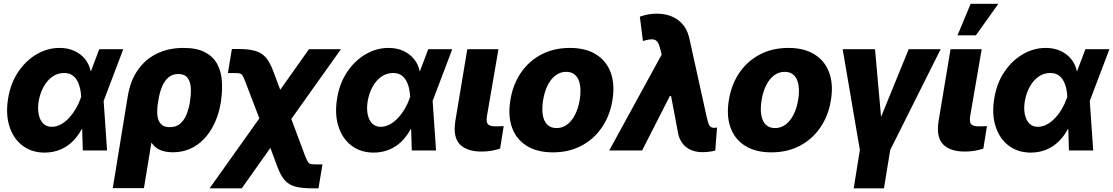

<svg xmlns="http://www.w3.org/2000/svg" viewBox="-20 -811 6000 1035"><path d="M220.7 11.7Q149.9 11.2 100.8 -26.4Q51.8 -64 30.8 -130.1Q9.8 -196.3 23.9 -281.2Q37.1 -362.8 78.4 -423.8Q119.6 -484.9 178 -518.8Q236.3 -552.7 300.8 -552.7Q345.2 -552.7 379.9 -537.1Q414.6 -521.5 437.7 -493.4Q460.9 -465.3 468.8 -427.7L519.5 -431.6L538.6 -269L557.1 0H426.3L418 -284.2Q417 -309.6 411.9 -333.3Q406.7 -356.9 396.2 -376Q385.7 -395 368.7 -406.2Q351.6 -417.5 326.2 -417.5Q290.5 -417.5 262.2 -397.5Q233.9 -377.4 215.1 -343.3Q196.3 -309.1 188.5 -265.6Q182.1 -225.1 188.7 -193.8Q195.3 -162.6 213.1 -145Q231 -127.4 258.3 -127.4Q284.7 -127.4 308.8 -140.9Q333 -154.3 353.3 -176.5Q373.5 -198.7 388.9 -225.1Q404.3 -251.5 413.1 -276.9L515.1 -545.9H644.5L540.5 -271.5L469.2 -119.6L419.9 -114.3Q400.9 -78.1 372.3 -49.6Q343.8 -21 305.7 -4.9Q267.6 11.2 220.7 11.7Z M587.9 203.1 668.5 -291Q682.1 -375 722.7 -433.3Q763.2 -491.7 826.2 -522.2Q889.2 -552.7 968.8 -552.7Q1040 -552.7 1084 -530Q1127.9 -507.3 1149.9 -467.8Q1171.9 -428.2 1175.8 -377.4Q1179.7 -326.7 1171.9 -271L1170.9 -261.2Q1157.2 -179.2 1121.6 -118.2Q1085.9 -57.1 1032.7 -23.7Q979.5 9.8 912.1 9.8Q845.2 9.8 811.8 -23.7Q778.3 -57.1 767.3 -116.7Q756.3 -176.3 758.8 -253.9L832.5 -263.7Q828.1 -239.3 827.4 -214.8Q826.7 -190.4 832.3 -170.2Q837.9 -149.9 852.8 -137.7Q867.7 -125.5 895 -125.5Q931.6 -125.5 953.6 -146.2Q975.6 -167 987.3 -198.5Q999 -230 1003.9 -261.2L1004.9 -271Q1010.7 -308.1 1008.3 -340.3Q1005.9 -372.6 990.2 -392.3Q974.6 -412.1 940.4 -412.1Q909.7 -412.1 888.2 -393.8Q866.7 -375.5 853.5 -343.8Q840.3 -312 834 -272L755.9 203.1Z M1109.9 204.1 1450.2 -274.4H1511.2L1625 30.3Q1633.3 50.8 1639.2 60.5Q1645 70.3 1654.5 72.8Q1664.1 75.2 1682.1 75.2H1718.3L1696.8 204.1H1660.6Q1606 204.1 1571.3 194.6Q1536.6 185.1 1515.1 160.6Q1493.7 136.2 1476.6 91.8L1437.5 -13.7L1283.2 204.1ZM1416.5 -72.3 1302.2 -371.1Q1293.9 -393.1 1288.1 -402.8Q1282.2 -412.6 1272.9 -415Q1263.7 -417.5 1244.6 -417H1208.5L1230 -546.9H1266.1Q1321.3 -546.9 1356 -536.6Q1390.6 -526.4 1412.4 -501.7Q1434.1 -477.1 1450.7 -433.1L1490.7 -327.1L1645.5 -545.9H1817.9L1481 -72.3Z M1994.1 11.7Q1923.3 11.2 1874.3 -26.4Q1825.2 -64 1804.2 -130.1Q1783.2 -196.3 1797.4 -281.2Q1810.5 -362.8 1851.8 -423.8Q1893.1 -484.9 1951.4 -518.8Q2009.8 -552.7 2074.2 -552.7Q2118.7 -552.7 2153.3 -537.1Q2188 -521.5 2211.2 -493.4Q2234.4 -465.3 2242.2 -427.7L2293 -431.6L2312 -269L2330.6 0H2199.7L2191.4 -284.2Q2190.4 -309.6 2185.3 -333.3Q2180.2 -356.9 2169.7 -376Q2159.2 -395 2142.1 -406.2Q2125 -417.5 2099.6 -417.5Q2064 -417.5 2035.6 -397.5Q2007.3 -377.4 1988.5 -343.3Q1969.7 -309.1 1961.9 -265.6Q1955.6 -225.1 1962.2 -193.8Q1968.8 -162.6 1986.6 -145Q2004.4 -127.4 2031.7 -127.4Q2058.1 -127.4 2082.3 -140.9Q2106.4 -154.3 2126.7 -176.5Q2147 -198.7 2162.4 -225.1Q2177.7 -251.5 2186.5 -276.9L2288.6 -545.9H2418L2314 -271.5L2242.7 -119.6L2193.4 -114.3Q2174.3 -78.1 2145.8 -49.6Q2117.2 -21 2079.1 -4.9Q2041 11.2 1994.1 11.7Z M2499 -545.9H2667L2604.5 -182.6Q2600.1 -152.3 2610.6 -141.1Q2621.1 -129.9 2651.4 -129.9Q2666 -129.9 2675.8 -130.4Q2685.5 -130.9 2695.3 -131.3L2675.8 -9.8Q2652.8 -2.4 2627.2 2Q2601.6 6.3 2576.2 5.9Q2497.6 6.3 2459.2 -32.5Q2420.9 -71.3 2434.6 -159.2Z M2960.9 10.3Q2874.5 10.3 2818.4 -25.4Q2762.2 -61 2739.7 -124.5Q2717.3 -188 2731.4 -272.5Q2745.1 -356.4 2788.3 -419.4Q2831.5 -482.4 2898.9 -517.6Q2966.3 -552.7 3052.2 -552.7Q3137.7 -552.7 3193.8 -517.3Q3250 -481.9 3272.7 -418.2Q3295.4 -354.5 3281.2 -270Q3267.6 -186.5 3224.1 -123.3Q3180.7 -60.1 3113.5 -24.9Q3046.4 10.3 2960.9 10.3ZM2980.5 -120.6Q3012.2 -120.6 3037.6 -139.9Q3063 -159.2 3080.3 -193.6Q3097.7 -228 3105 -272.9Q3112.3 -318.4 3106.7 -352.3Q3101.1 -386.2 3082.5 -405Q3064 -423.8 3032.2 -423.8Q3000.5 -423.8 2974.9 -404.5Q2949.2 -385.3 2932.1 -350.8Q2915 -316.4 2907.7 -271Q2900.4 -226.1 2905.8 -192.1Q2911.1 -158.2 2929.9 -139.4Q2948.7 -120.6 2980.5 -120.6Z M3768.1 9.3Q3715.8 9.3 3681.6 -15.9Q3647.5 -41 3636.2 -88.4L3593.3 -315.4L3552.7 -494.6L3540 -543.9Q3533.2 -571.8 3523.9 -585Q3514.6 -598.1 3496.6 -598.9Q3478.5 -599.6 3445.8 -589.8L3429.2 -721.2Q3453.6 -729.5 3474.9 -733.4Q3496.1 -737.3 3519 -737.3Q3590.3 -737.3 3636.7 -701.9Q3683.1 -666.5 3696.8 -600.6L3788.6 -184.6Q3796.4 -147.9 3804.2 -134.8Q3812 -121.6 3830.6 -121.6Q3838.4 -122.1 3845.2 -123.5L3835.9 0.5Q3825.2 3.9 3805.2 6.6Q3785.2 9.3 3768.1 9.3ZM3264.2 0 3576.7 -571.3 3645.5 -293H3590.8L3441.4 0Z M4138.7 10.3Q4052.2 10.3 3996.1 -25.4Q3939.9 -61 3917.5 -124.5Q3895 -188 3909.2 -272.5Q3922.9 -356.4 3966.1 -419.4Q4009.3 -482.4 4076.7 -517.6Q4144 -552.7 4230 -552.7Q4315.4 -552.7 4371.6 -517.3Q4427.7 -481.9 4450.4 -418.2Q4473.1 -354.5 4459 -270Q4445.3 -186.5 4401.9 -123.3Q4358.4 -60.1 4291.3 -24.9Q4224.1 10.3 4138.7 10.3ZM4158.2 -120.6Q4189.9 -120.6 4215.3 -139.9Q4240.7 -159.2 4258.1 -193.6Q4275.4 -228 4282.7 -272.9Q4290 -318.4 4284.4 -352.3Q4278.8 -386.2 4260.3 -405Q4241.7 -423.8 4210 -423.8Q4178.2 -423.8 4152.6 -404.5Q4127 -385.3 4109.9 -350.8Q4092.8 -316.4 4085.4 -271Q4078.1 -226.1 4083.5 -192.1Q4088.9 -158.2 4107.7 -139.4Q4126.5 -120.6 4158.2 -120.6Z M4522.5 -545.9H4696.8L4729.5 -180.7L4878.4 -545.9H5050.8L4778.8 -2.4L4745.1 204.1H4582L4615.2 -2.4Z M5104 -545.9H5272L5209.5 -182.6Q5205.1 -152.3 5215.6 -141.1Q5226.1 -129.9 5256.3 -129.9Q5271 -129.9 5280.8 -130.4Q5290.5 -130.9 5300.3 -131.3L5280.8 -9.8Q5257.8 -2.4 5232.2 2Q5206.5 6.3 5181.2 5.9Q5102.5 6.3 5064.2 -32.5Q5025.9 -71.3 5039.6 -159.2ZM5141.6 -620.6 5212.4 -790.5H5361.8L5240.7 -620.6Z M5536.6 11.7Q5465.8 11.2 5416.7 -26.4Q5367.7 -64 5346.7 -130.1Q5325.7 -196.3 5339.8 -281.2Q5353 -362.8 5394.3 -423.8Q5435.5 -484.9 5493.9 -518.8Q5552.2 -552.7 5616.7 -552.7Q5661.1 -552.7 5695.8 -537.1Q5730.5 -521.5 5753.7 -493.4Q5776.9 -465.3 5784.7 -427.7L5835.4 -431.6L5854.5 -269L5873 0H5742.2L5733.9 -284.2Q5732.9 -309.6 5727.8 -333.3Q5722.7 -356.9 5712.2 -376Q5701.7 -395 5684.6 -406.2Q5667.5 -417.5 5642.1 -417.5Q5606.4 -417.5 5578.1 -397.5Q5549.8 -377.4 5531 -343.3Q5512.2 -309.1 5504.4 -265.6Q5498 -225.1 5504.6 -193.8Q5511.2 -162.6 5529.1 -145Q5546.9 -127.4 5574.2 -127.4Q5600.6 -127.4 5624.8 -140.9Q5648.9 -154.3 5669.2 -176.5Q5689.5 -198.7 5704.8 -225.1Q5720.2 -251.5 5729 -276.9L5831.1 -545.9H5960.4L5856.4 -271.5L5785.2 -119.6L5735.8 -114.3Q5716.8 -78.1 5688.2 -49.6Q5659.7 -21 5621.6 -4.9Q5583.5 11.2 5536.6 11.7Z"/></svg>

Font: Inter Tight ExtraBold
Style: Italic
Weight: 800
Italic angle: -9.39999°
Designer: Rasmus Andersson
Foundry: rsms
Version: Version 3.004